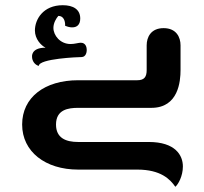

<svg xmlns="http://www.w3.org/2000/svg" viewBox="-20 -414 782 737"><path d="M653 303C664 294 682 262 682 225C682 182 653 131 551 131H280C233 131 195 116 195 64C195 6 243 0 280 0H561C665 0 673 -102 673 -145V-240C673 -271 657 -306 608 -306C559 -306 543 -271 543 -240V-145C543 -119 534 -106 507 -106H280C151 -106 65 -40 65 64C65 168 154 237 280 237H507C597 237 633 274 653 303ZM129 -161C129 -189 281 -195 294 -195C310 -196 313 -214 313 -222C313 -231 310 -250 290 -250C281 -250 267 -245 251 -245C211 -245 185 -278 185 -307C185 -326 196 -344 204 -353C225 -353 230 -332 230 -319V-315C247 -308 257 -309 258 -309C274 -309 288 -318 288 -343C288 -378 261 -394 221 -394C145 -394 114 -339 114 -297C114 -264 138 -239 155 -231C98 -231 103 -196 103 -196C103 -181 113 -165 129 -161Z"/></svg>

Font: Mesarto
Style: Regular
Weight: 700
Designer: Mohamed Gaber
Foundry: Kief Type Foundry
Version: Version 2.020